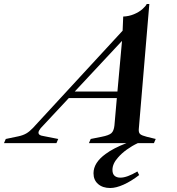

<svg xmlns="http://www.w3.org/2000/svg" viewBox="-104 -718 886 963"><path d="M488 72Q460 103 460 134Q460 154 470.5 163.5Q481 173 500 173Q533 173 585 142L594 160Q554 191 516 208Q478 225 449 225Q411 225 388 205Q365 185 365 151Q365 98 426 54Q465 25 530 0H342L351 -21L406 -32Q442 -39 454.5 -50Q467 -61 470 -89L482 -226H241L100 -75Q89 -61 89 -53Q89 -39 112 -36L188 -21L179 0H-84L-75 -21L-13 -34Q11 -39 27.5 -48.5Q44 -58 61 -76L511 -564L514 -635Q542 -636 567.5 -646.5Q593 -657 610 -672Q627 -687 632 -698H645L592 -69Q591 -52 599.5 -45Q608 -38 632 -32L677 -21L668 0H587Q559 13 532.5 32Q506 51 488 72ZM485 -259 508 -513 271 -259Z"/></svg>

Font: Ibarra Real Nova SemiBold
Style: Italic
Weight: 600
Italic angle: -22°
Designer: Jose Maria Ribagorda & Octavio Pardo
Foundry: Octavio Pardo
Version: Version 1.014